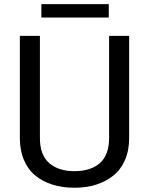

<svg xmlns="http://www.w3.org/2000/svg" viewBox="-20 -881 706 911"><path d="M74.2 -226.1V-710.9H169.4V-226.1Q169.4 -146 213.1 -107.4Q256.8 -68.8 333.5 -68.8Q410.6 -68.8 454.1 -107.4Q497.6 -146 497.6 -226.1V-710.9H592.8V-226.1Q592.8 -167 572.8 -121.3Q552.7 -75.7 517.1 -47.4Q481.4 -19 435.1 -4.6Q388.7 9.8 333.5 9.8Q276.9 9.8 230.2 -4.6Q183.6 -19 148.4 -47.4Q113.3 -75.7 93.8 -121.3Q74.2 -167 74.2 -226.1ZM496.1 -861.3V-797.9H176.3V-861.3Z"/></svg>

Font: Bert Sans Medium
Style: Regular
Weight: 500
Designer: Christian Robertson, Adam Twardoch, & Cristiano Sobral
Foundry: Google
Version: Version 12.135;January 10, 2020;FontCreator 12.0.0.2547 64-b